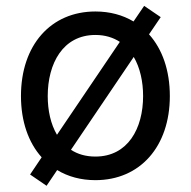

<svg xmlns="http://www.w3.org/2000/svg" viewBox="-20 -591 638 642"><path d="M135.7 30.2 171.2 -22.4C207.4 -0.4 250.7 11.4 299 11.4C448.2 11.4 547.9 -100.9 547.9 -269.9C547.9 -355.8 522.7 -426.8 478.3 -476.2L517.4 -533.7L462 -571.4L426.5 -519.2C390.3 -540.8 347.3 -552.6 299 -552.6C149.9 -552.6 50.1 -440.3 50.1 -269.9C50.1 -184.7 75.3 -114 119.3 -65L80.6 -7.5ZM139.6 -269.9C139.6 -378.2 190 -474.1 299 -474.1C331.3 -474.1 358.3 -465.6 380.7 -451L170.5 -140.3C149.5 -176.1 139.6 -221.6 139.6 -269.9ZM217.3 -90.2 427.2 -400.6C448.2 -364.7 458.5 -318.5 458.5 -269.9C458.5 -161.9 408 -67.5 299 -67.5C266.7 -67.5 239.3 -75.6 217.3 -90.2Z"/></svg>

Font: GiG Sans Text
Style: Regular
Weight: 400
Designer: Andreas Faust
Version: Version 1.100;FEAKit 1.0